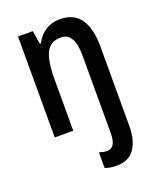

<svg xmlns="http://www.w3.org/2000/svg" viewBox="-146 -637 791 965"><g transform="rotate(-20 250.0 -155.0)"><path d="M309 240Q275 240 248 230V146Q271 154 290 154Q313 154 325 135Q337 116 337 73V-341Q337 -462 264 -462Q210 -462 187 -418.5Q164 -375 164 -274V0H65V-540H144L156 -468H161Q181 -507 214.5 -528.5Q248 -550 290 -550Q366 -550 401.5 -498.5Q437 -447 437 -352V75Q437 149 406.5 194.5Q376 240 309 240Z"/></g></svg>

Font: Avrile Sans Condensed Medium
Style: Regular
Weight: 500
Width: 3
Designer: Monotype Design Team
Foundry: Monotype Imaging Inc.
Version: Version 2.001;September 10, 2019;FontCreator 11.5.0.2425 64-